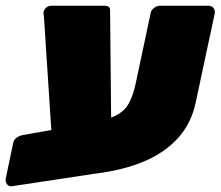

<svg xmlns="http://www.w3.org/2000/svg" viewBox="-46 -591 768 668"><path d="M-5 57Q-16 58 -22 49.5Q-28 41 -26 30L0 -94Q2 -105 12 -112Q22 -119 33 -121L269 -163Q325 -173 356 -188.5Q387 -204 402 -231Q417 -258 426 -300L478 -545Q480 -556 490 -563.5Q500 -571 511 -571H680Q691 -571 697 -563Q703 -555 701 -544L635 -235Q620 -163 574.5 -112Q529 -61 456.5 -30Q384 1 286 13ZM140 -24 107 -531Q106 -539 105.5 -543Q105 -547 106 -551Q108 -559 115.5 -565Q123 -571 131 -571H318Q337 -571 337 -556L342 -47Z"/></svg>

Font: Rubik Black
Style: Italic
Weight: 900
Italic angle: -12°
Designer: Hubert and Fischer
Foundry: Hubert and Fischer
Version: Version 2.300;gftools[0.9.30]